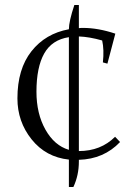

<svg xmlns="http://www.w3.org/2000/svg" viewBox="-20 -729 546 769"><path d="M295.9 -709V-616.2Q300.8 -617.2 313 -617.2Q373 -617.2 441.9 -594.2L410.2 -474.1L392.1 -479Q397.5 -530.3 389.2 -566.9Q337.9 -581.5 295.9 -583V-124Q383.8 -124 440.9 -181.2L460.9 -160.2Q396 -91.8 295.9 -88.9V-82Q295.9 -26.9 273.9 20H255.9V-89.8Q163.6 -99.6 106.7 -170.7Q49.8 -241.7 49.8 -335Q49.8 -452.6 106 -523.7Q162.1 -594.7 255.9 -611.8Q255.9 -643.1 277.8 -709ZM126 -361.8Q126 -273.9 161.9 -210Q197.8 -146 255.9 -128.9V-580.1Q188 -569.8 157 -514.6Q126 -459.5 126 -361.8Z"/></svg>

Font: Junge
Style: Regular
Weight: 400
Designer: Alexei Vanyashin
Foundry: Cyreal (www.cyreal.org)
Version: Version 1.002